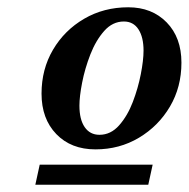

<svg xmlns="http://www.w3.org/2000/svg" viewBox="-20 -725 518 527"><path d="M242 -315Q175 -315 134.5 -357Q94 -399 94 -468Q94 -535 125.5 -588.5Q157 -642 211 -673.5Q265 -705 332 -705Q397 -705 437.5 -663.5Q478 -622 478 -553Q478 -486 446.5 -432.5Q415 -379 361.5 -347Q308 -315 242 -315ZM253 -355Q284 -355 307 -381Q330 -407 344.5 -445Q359 -483 366.5 -521.5Q374 -560 374 -586Q374 -623 360 -644.5Q346 -666 320 -666Q289 -666 266 -640Q243 -614 228 -575.5Q213 -537 205.5 -498.5Q198 -460 198 -435Q198 -397 212.5 -376Q227 -355 253 -355ZM77 -218 89 -273H399L387 -218Z"/></svg>

Font: Platypi SemiBold
Style: Italic
Weight: 600
Italic angle: -13°
Designer: David Sargent
Foundry: Bolt Cutter Type
Version: Version 1.200; ttfautohint (v1.8.4.7-5d5b)